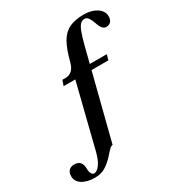

<svg xmlns="http://www.w3.org/2000/svg" viewBox="-397 -857 1168 1251"><g transform="rotate(-30 187.5 -232.0)"><path d="M554 -619Q554 -594 541 -580.5Q528 -567 506 -567Q475 -567 457 -625Q447 -653 436 -668.5Q425 -684 409 -684Q390 -684 376.5 -670.5Q363 -657 350.5 -624.5Q338 -592 322 -530L292 -412H420L409 -372H282L157 119Q147 119 137 128Q127 137 115.5 150Q104 163 98 170Q66 205 32.5 226Q-1 247 -47 247Q-106 247 -142.5 224Q-179 201 -179 162Q-179 133 -164 118.5Q-149 104 -125 104Q-66 104 -66 169Q-66 193 -58 206.5Q-50 220 -39 220Q-18 220 4.5 190.5Q27 161 42 100L160 -372H72L86 -412H109Q137 -412 157 -429Q177 -446 188 -487Q210 -573 237.5 -621Q265 -669 308 -690Q351 -711 420 -711Q477 -711 515.5 -685.5Q554 -660 554 -619Z"/></g></svg>

Font: Ibarra Real Nova
Style: Bold Italic
Weight: 700
Italic angle: -22°
Designer: Jose Maria Ribagorda & Octavio Pardo
Foundry: Octavio Pardo
Version: Version 1.014